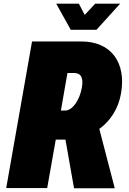

<svg xmlns="http://www.w3.org/2000/svg" viewBox="-20 -1006 691 1027"><path d="M496.1 -846.7 622.6 -986.3H489.3L433.1 -926.3L401.9 -986.3H280.8L358.4 -846.7ZM627.4 -506.3C656.2 -670.9 574.7 -784.2 415.5 -784.2H151.4L13.2 0H232.4L278.3 -259.3H325.7H330.1L376 1H593.8L511.2 -316.4C569.8 -358.9 612.8 -423.3 627.4 -506.3ZM340.8 -615.7H375.5C413.1 -615.7 427.2 -590.3 418 -538.1C406.2 -469.7 367.2 -414.6 328.6 -414.6H305.7Z"/></svg>

Font: Decalotype Black Italic
Style: Regular
Weight: 900
Italic angle: -10°
Designer: Alfredo Marco Pradil
Foundry: Alfredo Marco Pradil
Version: Version 1.0